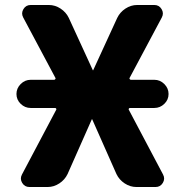

<svg xmlns="http://www.w3.org/2000/svg" viewBox="-20 -750 742 770"><path d="M103 -317Q80 -317 63 -333.5Q46 -350 46 -373Q46 -396 63 -413Q80 -430 103 -430H197Q200 -430 202 -433Q204 -436 202 -438L73 -680Q64 -697 74 -713.5Q84 -730 103 -730H176Q201 -730 223 -715.5Q245 -701 256 -678L352 -469Q352 -468 353 -468Q354 -468 354 -469L450 -678Q461 -701 483 -715.5Q505 -730 530 -730H599Q618 -730 628 -713.5Q638 -697 629 -680L500 -438Q498 -436 500 -433Q502 -430 505 -430H599Q622 -430 639 -413Q656 -396 656 -373Q656 -350 639 -333.5Q622 -317 599 -317H501Q498 -317 496.5 -314Q495 -311 497 -309L634 -50Q643 -33 633 -16.5Q623 0 604 0H527Q502 0 480 -14.5Q458 -29 447 -52L350 -271Q350 -272 349 -272Q348 -272 348 -271L251 -52Q240 -29 218 -14.5Q196 0 171 0H98Q79 0 69 -16.5Q59 -33 68 -50L205 -309Q207 -311 205.5 -314Q204 -317 201 -317Z"/></svg>

Font: Rounded Mplus 1c ExtraBold
Style: Regular
Weight: 800
Version: Version 1.059.20150529